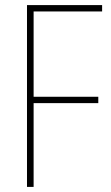

<svg xmlns="http://www.w3.org/2000/svg" viewBox="-20 -734 434 754"><path d="M112 0V-329H366V-354H112V-689H381V-714H86V0Z"/></svg>

Font: Noto Sans Gurmukhi Condensed Thin
Style: Regular
Weight: 100
Width: 3
Designer: Jelle Bosma - Monotype Design Team
Foundry: Monotype Imaging Inc.
Version: Version 2.004